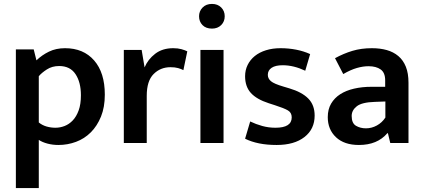

<svg xmlns="http://www.w3.org/2000/svg" viewBox="-20 -730 2160 980"><path d="M278 10Q249 10 222.5 3Q196 -4 178 -16V230H61V-478H152L166 -422Q194 -449 230 -466.5Q266 -484 312 -484Q406 -484 460.5 -421.5Q515 -359 515 -247Q515 -183 495.5 -135Q476 -87 443.5 -54.5Q411 -22 368 -6Q325 10 278 10ZM282 -393Q246 -393 219 -375.5Q192 -358 178 -341V-105Q195 -91 217 -84.5Q239 -78 263 -78Q287 -78 310 -87Q333 -96 351.5 -115.5Q370 -135 381.5 -166.5Q393 -198 393 -244Q393 -310 365.5 -351.5Q338 -393 282 -393Z M612 0V-475H703L718 -386Q735 -427 772 -455.5Q809 -484 864 -484Q888 -484 906 -479Q924 -474 936 -468L916 -372Q905 -378 889 -382.5Q873 -387 850 -387Q799 -387 764 -352Q729 -317 729 -241V0Z M1003 0V-475H1121V0ZM1062 -584Q1031 -584 1013.5 -602Q996 -620 996 -647Q996 -673 1014 -691.5Q1032 -710 1062 -710Q1091 -710 1109 -692Q1127 -674 1127 -647Q1127 -620 1109 -602Q1091 -584 1062 -584Z M1538 -369Q1479 -397 1423 -397Q1386 -397 1366.5 -384Q1347 -371 1347 -348Q1347 -329 1363 -315.5Q1379 -302 1427 -288L1457 -279Q1521 -260 1553.5 -227Q1586 -194 1586 -140Q1586 -71 1534 -30.5Q1482 10 1392 10Q1295 10 1231 -22L1257 -110Q1286 -96 1318.5 -87Q1351 -78 1386 -78Q1469 -78 1469 -131Q1469 -155 1449.5 -166.5Q1430 -178 1383 -193L1352 -203Q1290 -223 1260.5 -255.5Q1231 -288 1231 -341Q1231 -372 1244 -398.5Q1257 -425 1280.5 -444Q1304 -463 1337.5 -473.5Q1371 -484 1412 -484Q1453 -484 1491.5 -476.5Q1530 -469 1563 -454Z M1690 -433Q1734 -457 1779 -470.5Q1824 -484 1878 -484Q1920 -484 1954 -474.5Q1988 -465 2013 -444Q2038 -423 2051.5 -389.5Q2065 -356 2065 -308V0H1972L1960 -50H1957Q1906 10 1812 10Q1737 10 1695 -29.5Q1653 -69 1653 -132Q1653 -172 1670 -201Q1687 -230 1716.5 -249Q1746 -268 1787 -277.5Q1828 -287 1876 -287H1946V-320Q1946 -359 1923 -375.5Q1900 -392 1861 -392Q1833 -392 1801.5 -383Q1770 -374 1732 -352ZM1947 -212 1893 -210Q1827 -208 1801 -187.5Q1775 -167 1775 -138Q1775 -101 1797 -88Q1819 -75 1848 -75Q1877 -75 1903.5 -89.5Q1930 -104 1947 -130Z"/></svg>

Font: Mukta Malar SemiBold
Style: Regular
Weight: 600
Designer: Aadarsh Rajan, Girish Dalvi, Yashodeep Gholap
Foundry: Ek Type
Version: Version 2.538;PS 1.000;hotconv 16.6.51;makeotf.lib2.5.65220;